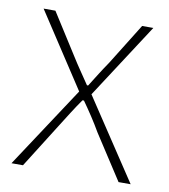

<svg xmlns="http://www.w3.org/2000/svg" viewBox="-66 -584 565 641"><g transform="rotate(10 217.0 -263.5)"><path d="M15 0H54L149 -151C170 -184 190 -217 212 -248H217C239 -217 261 -184 280 -151L378 0H419L238 -273L403 -527H365L278 -387C258 -358 241 -330 222 -300H218C198 -330 178 -358 160 -387L71 -527H31L196 -275Z"/></g></svg>

Font: Harano Aji Gothic K1 ExtraLight
Style: Regular
Weight: 250
Foundry: Masamichi Hosoda
Version: HaranoAjiGothicK1-ExtraLight version 20230610;ttx 4.39.4